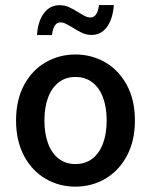

<svg xmlns="http://www.w3.org/2000/svg" viewBox="-20 -714 587 747"><path d="M273.4 12.2Q210.4 12.2 157.7 -18.3Q105 -48.8 73.7 -107.2Q42.5 -165.5 42.5 -245.1Q42.5 -325.2 73.7 -383.3Q105 -441.4 157.7 -471.7Q210.4 -502 273.4 -502Q336.4 -502 389.2 -471.7Q441.9 -441.4 473.4 -383.3Q504.9 -325.2 504.9 -245.1Q504.9 -165.5 473.4 -107.2Q441.9 -48.8 389.2 -18.3Q336.4 12.2 273.4 12.2ZM273.4 -414.6Q235.8 -414.6 208.7 -393.8Q181.6 -373 167.2 -335Q152.8 -296.9 152.8 -245.1Q152.8 -193.8 167.2 -155.5Q181.6 -117.2 208.7 -96.4Q235.8 -75.7 273.4 -75.7Q311.5 -75.7 338.9 -96.4Q366.2 -117.2 380.6 -155.5Q395 -193.8 395 -245.1Q395 -296.9 380.6 -335Q366.2 -373 338.9 -393.8Q311.5 -414.6 273.4 -414.6ZM365.2 -694.3H422.9Q418.9 -640.1 396.2 -609.1Q373.5 -578.1 336.4 -578.1Q317.4 -578.1 300.8 -585.4Q284.2 -592.8 262.2 -606.9Q244.1 -617.7 234.6 -622.3Q225.1 -627 215.8 -627Q201.7 -627 193.6 -615.2Q185.5 -603.5 182.1 -577.6H124Q127.4 -631.3 150.9 -662.6Q174.3 -693.8 211.4 -693.8Q231 -693.8 247.1 -686.8Q263.2 -679.7 286.1 -665.5Q302.7 -655.3 312.3 -650.6Q321.8 -646 331.1 -646Q345.2 -646 353.5 -657.7Q361.8 -669.4 365.2 -694.3Z"/></svg>

Font: Varta
Style: Bold
Weight: 700
Designer: Joana Correia, Viktoriya Grabowska, Eben Sorkin
Foundry: Sorkin Type
Version: Version 1.002; ttfautohint (v1.3) -l 8 -r 24 -G 200 -x 12 -H